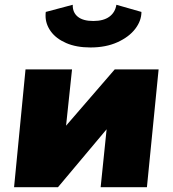

<svg xmlns="http://www.w3.org/2000/svg" viewBox="-20 -785 724 805"><path d="M645 -494 596 0H402L427 -243L223 0H39L87 -494H282L257 -258L461 -494ZM171 -719Q171 -730 172 -735L285 -765Q284 -733 306 -715Q328 -697 371 -697Q414 -697 438.5 -715Q463 -733 468 -765L573 -735Q573 -698 547 -664Q521 -630 472.5 -608Q424 -586 359 -586Q300 -586 257.5 -604.5Q215 -623 193 -653.5Q171 -684 171 -719Z"/></svg>

Font: Nunito Sans Heavy Heavy
Style: Italic
Weight: 400
Italic angle: -4.541°
Designer: Vernon Adams
Foundry: Vernon Adams
Version: Version 2.002